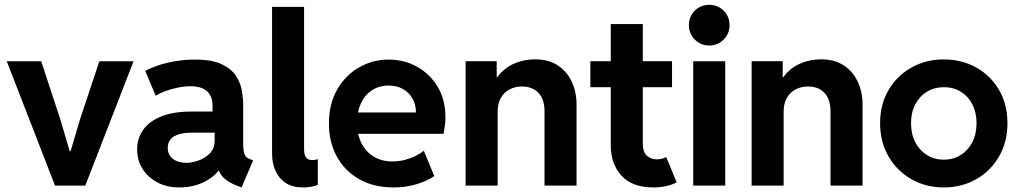

<svg xmlns="http://www.w3.org/2000/svg" viewBox="-20 -781 4288 808"><path d="M211.5 0 8.5 -523.1H153.5L234.9 -275.2L273.3 -144.9H277.2L315.6 -275.2L398.1 -523.1H542L339 0Z M734.9 7.8Q682.1 7.8 642.1 -13.4Q602.1 -34.7 579.6 -70.8Q557.1 -106.9 557.1 -152.3Q557.1 -199.2 582.8 -235.1Q608.4 -271 659.2 -291.3Q710 -311.5 784.7 -311.5H900.9V-222.7H785.6Q738.8 -222.7 712.4 -207Q686 -191.4 686 -158.2Q686 -138.2 696 -124.3Q706.1 -110.4 724.1 -103Q742.2 -95.7 765.1 -95.7Q786.1 -95.7 814 -105Q841.8 -114.3 862.5 -135Q883.3 -155.8 883.3 -189.5V-243.2L874.5 -269.5V-336.9Q874.5 -354 869.6 -368.7Q864.7 -383.3 853.8 -394.5Q842.8 -405.8 825 -411.9Q807.1 -418 781.7 -418Q756.8 -418 729.5 -412.6Q702.1 -407.2 677.5 -398.2Q652.8 -389.2 635.3 -377.9L591.3 -482.4Q611.3 -494.1 643.6 -505.1Q675.8 -516.1 716.1 -523.2Q756.3 -530.3 800.3 -530.3Q872.1 -530.3 913.1 -510.7Q954.1 -491.2 973.4 -461.2Q992.7 -431.2 998 -398.4Q1003.4 -365.7 1003.4 -338.9V-175.8Q1003.4 -146 1009.5 -131.1Q1015.6 -116.2 1033.7 -110.4L1045.4 -106.4L996.6 7.8L981 2Q938 -14.2 918.5 -35.9Q898.9 -57.6 896 -79.1L921.4 -62.5H878.4L907.7 -76.2Q891.1 -43 843.5 -17.6Q795.9 7.8 734.9 7.8Z M1254.7 7.8Q1211.2 7.8 1182.5 -11Q1153.7 -29.8 1139.3 -62.2Q1124.9 -94.5 1124.9 -135.1V-752H1259.7V-151.3Q1259.7 -139.6 1262.5 -129.6Q1265.3 -119.6 1272.9 -113.5Q1280.4 -107.3 1295 -107.3Q1302.3 -107.3 1307.7 -108.7Q1313.2 -110 1317.4 -111.2V-2.5Q1304.8 2.1 1288.3 5Q1271.7 7.8 1254.7 7.8Z M1635.7 7.8Q1553.2 7.8 1492.2 -26.6Q1431.2 -61 1397.7 -121.8Q1364.3 -182.6 1364.3 -260.7Q1364.3 -343.3 1398.7 -403.6Q1433.1 -463.9 1490.5 -497.1Q1547.9 -530.3 1616.2 -530.3Q1681.2 -530.3 1735.1 -500.2Q1789.1 -470.2 1821.8 -415.8Q1854.5 -361.3 1854.5 -287.1Q1854.5 -270 1852.5 -254.4Q1850.6 -238.8 1846.7 -217.8H1464.8V-307.6H1730.5Q1730.5 -341.3 1715.8 -366.7Q1701.2 -392.1 1675.5 -406.5Q1649.9 -420.9 1616.2 -420.9Q1575.2 -420.9 1545.2 -401.1Q1515.1 -381.3 1498.8 -346.2Q1482.4 -311 1482.4 -264.6Q1482.4 -216.3 1500.5 -179.7Q1518.6 -143.1 1552.2 -122.3Q1585.9 -101.6 1631.8 -101.6Q1657.7 -101.6 1682.1 -107.7Q1706.5 -113.8 1727.5 -124Q1748.5 -134.3 1763.7 -146.5L1807.6 -40Q1776.4 -18.6 1731.7 -5.4Q1687 7.8 1635.7 7.8Z M1939.5 0V-523.4H2070.3V-456.1H2092.8L2050.8 -406.2Q2061.5 -447.3 2088.4 -475.1Q2115.2 -502.9 2152.6 -517.1Q2189.9 -531.3 2232.4 -531.3Q2288.6 -531.3 2327.4 -505.6Q2366.2 -480 2386.2 -437Q2406.3 -394 2406.3 -340.8V0H2271.5V-311.5Q2271.5 -363.8 2245.8 -390.4Q2220.2 -417 2176.8 -417Q2147.9 -417 2124.5 -404.8Q2101.1 -392.6 2087.6 -368.9Q2074.2 -345.2 2074.2 -310.5V0Z M2730 7.8Q2640.6 7.8 2595.5 -41.7Q2550.3 -91.3 2550.3 -168.9V-679.7H2685.1V-176.8Q2685.1 -141.1 2702.4 -125.7Q2719.7 -110.4 2743.7 -110.4Q2754.9 -110.4 2765.4 -113Q2775.9 -115.7 2783.7 -120.1L2827.6 -13.7Q2807.1 -2.9 2782.5 2.4Q2757.8 7.8 2730 7.8ZM2464.4 -414.1V-523.4H2808.1V-414.1Z M2897.3 0V-523.1H3032V0ZM2964.7 -589.5Q2928.7 -589.5 2903.9 -614.6Q2879.1 -639.6 2879.1 -675.1Q2879.1 -711.4 2903.9 -736Q2928.7 -760.7 2964.7 -760.7Q3000.7 -760.7 3025.4 -736Q3050.2 -711.4 3050.2 -675.1Q3050.2 -639.6 3025.4 -614.6Q3000.7 -589.5 2964.7 -589.5Z M3143.1 0V-523.4H3273.9V-456.1H3296.4L3254.4 -406.2Q3265.1 -447.3 3292 -475.1Q3318.8 -502.9 3356.2 -517.1Q3393.6 -531.3 3436 -531.3Q3492.2 -531.3 3531 -505.6Q3569.8 -480 3589.8 -437Q3609.9 -394 3609.9 -340.8V0H3475.1V-311.5Q3475.1 -363.8 3449.5 -390.4Q3423.8 -417 3380.4 -417Q3351.6 -417 3328.1 -404.8Q3304.7 -392.6 3291.3 -368.9Q3277.8 -345.2 3277.8 -310.5V0Z M3951.7 7.8Q3876.8 7.8 3816 -26.6Q3755.3 -61.1 3719.5 -122.2Q3683.8 -183.2 3683.8 -262.8Q3683.8 -342.1 3719.5 -402.5Q3755.3 -462.9 3816 -496.9Q3876.8 -530.9 3951.7 -530.9Q4027.7 -530.9 4088.4 -496.9Q4149 -462.9 4184.3 -402.5Q4219.7 -342.1 4219.7 -262.8Q4219.7 -183.2 4184.1 -122.2Q4148.5 -61.1 4087.9 -26.6Q4027.3 7.8 3951.7 7.8ZM3951.7 -109Q3991.3 -109 4022.5 -128.3Q4053.8 -147.7 4071.7 -182.2Q4089.6 -216.8 4089.6 -262.8Q4089.6 -307.4 4072.1 -341.5Q4054.6 -375.7 4023.6 -394.9Q3992.6 -414.1 3952.3 -414.1Q3912.7 -414.1 3881.3 -395.2Q3850 -376.3 3831.9 -342.1Q3813.9 -307.9 3813.9 -262.8Q3813.9 -216.8 3831.9 -182.2Q3850 -147.7 3881.2 -128.3Q3912.3 -109 3951.7 -109Z"/></svg>

Font: Reddit Sans
Style: Regular
Weight: 400
Designer: Stephen Hutchings
Foundry: Reddit
Version: Version 1.014